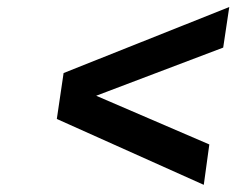

<svg xmlns="http://www.w3.org/2000/svg" viewBox="-20 -595 666 541"><path d="M140.1 -259.8 159.2 -389.2 626 -575.2 608.9 -460.9 251 -325.2 569.8 -188 554.2 -74.2Z"/></svg>

Font: Trueno SemiBold
Style: Italic
Weight: 600
Designer: Julieta Ulanovsky
Foundry: Julieta Ulanovsky
Version: Version 3.001b | FøM Fix